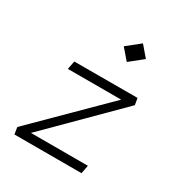

<svg xmlns="http://www.w3.org/2000/svg" viewBox="-178 -899 976 1030"><g transform="rotate(30 310.0 -384.0)"><path d="M57.5 0H473L483 -51.5H130L538.5 -459L531.5 -500L140 -499.5L130 -448H460L51 -42.5ZM329 -703 385 -638 466 -703 410.5 -768Z"/></g></svg>

Font: Monaspace Krypton ExtraLight
Style: Italic
Weight: 200
Italic angle: -11°
Designer: Riley Cran & the Lettermatic Team
Foundry: Lettermatic
Version: Version 1.101 (Monaspace Krypton)